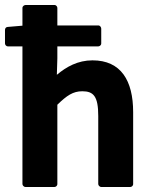

<svg xmlns="http://www.w3.org/2000/svg" viewBox="-30 -738 608 770"><path d="M200 -504V-552H364C369 -552 376 -556 376 -564V-623C376 -628 372 -636 364 -636H200V-706C200 -711 196 -718 188 -718H73C68 -718 60 -714 60 -706V-635L1 -630C-5 -630 -10 -625 -10 -618V-564C-10 -559 -6 -552 2 -552H60V0C60 5 65 12 73 12H188C193 12 200 8 200 0V-318C238 -355 263 -372 300 -372C345 -372 364 -352 364 -273V0C364 5 369 12 377 12H492C497 12 504 8 504 0V-288C504 -415 455 -496 341 -496C282 -496 236 -470 198 -438Z"/></svg>

Font: Falling Sky
Style: Bd
Weight: 700
Designer: Paul D. Hunt
Foundry: Adobe Systems Incorporated
Version: Version 1.02